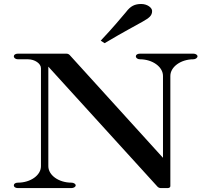

<svg xmlns="http://www.w3.org/2000/svg" viewBox="-20 -960 1074 980"><path d="M71.3 0H344.6C355.4 0 366.3 -5.9 366.3 -13.9C366.3 -21.8 355.4 -27.7 344.6 -27.7C280.2 -27.7 226.7 -65.3 226.7 -111.9V-619.8L784.2 -6.9C788.1 -3 794.1 0 801 0H835.6C843.6 0 849.5 -4 849.5 -9.9V-572.3C849.5 -618.8 903 -657.4 967.3 -657.4C978.2 -657.4 988.1 -665.3 988.1 -672.3C988.1 -680.2 978.2 -686.1 967.3 -686.1H694.1C681.2 -686.1 673.3 -680.2 673.3 -672.3C673.3 -665.3 681.2 -657.4 694.1 -657.4C758.4 -657.4 811.9 -618.8 811.9 -572.3V-154.5L335.6 -679.2C331.7 -683.2 325.7 -686.1 318.8 -686.1H71.3C58.4 -686.1 50.5 -680.2 50.5 -672.3C50.5 -665.3 58.4 -657.4 71.3 -657.4H122.8C157.4 -657.4 189.1 -635.6 189.1 -611.9V-111.9C189.1 -65.3 135.6 -27.7 71.3 -27.7C58.4 -27.7 50.5 -21.8 50.5 -13.9C50.5 -5.9 58.4 0 71.3 0ZM513.9 -739.6C618.8 -802 668.3 -826.7 707.9 -849.5C740.6 -868.3 756.4 -879.2 756.4 -904C756.4 -920.8 731.7 -939.6 701 -939.6C668.3 -939.6 646.5 -929.7 622.8 -898C593.1 -863.4 561.4 -823.8 494.1 -752.5Z"/></svg>

Font: Biblismive
Style: Regular
Weight: 400
Designer: Susan Drake
Foundry: Susan Drake
Version: Version 1.0; ttfautohint (v1.8.4.7-5d5b)